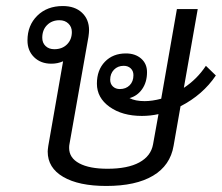

<svg xmlns="http://www.w3.org/2000/svg" viewBox="-20 -606 735 636"><path d="M578 -254 555 -123Q544 -58 487 -24Q430 10 332 10Q241 10 189.5 -20Q138 -50 138 -104Q138 -109 140 -123L189 -403Q171 -395 150 -395Q115 -395 93 -416.5Q71 -438 71 -472Q71 -522 103.5 -554Q136 -586 188 -586Q228 -586 251.5 -564Q275 -542 275 -506Q275 -498 273 -484L210 -128Q209 -124 209 -116Q209 -83 242.5 -65Q276 -47 336 -47Q403 -47 441.5 -68Q480 -89 487 -128L505 -228Q478 -222 450 -222Q385 -222 343 -252Q301 -282 301 -329Q301 -374 327.5 -401.5Q354 -429 397 -429Q428 -429 447.5 -412Q467 -395 467 -367Q467 -334 451 -311Q435 -288 409 -281Q428 -271 459 -271Q484 -271 514 -279L566 -576H635L589 -315Q633 -344 662 -388L695 -356Q652 -292 578 -254ZM160 -443Q186 -443 202 -459Q218 -475 218 -500Q218 -517 206.5 -528Q195 -539 177 -539Q152 -539 136 -523Q120 -507 120 -481Q120 -464 131 -453.5Q142 -443 160 -443ZM377 -311Q397 -311 409.5 -323.5Q422 -336 422 -357Q422 -371 413 -379.5Q404 -388 390 -388Q370 -388 357.5 -375Q345 -362 345 -342Q345 -328 354 -319.5Q363 -311 377 -311Z"/></svg>

Font: Sarabun Light
Style: Italic
Weight: 300
Italic angle: -10°
Designer: Suppakit Chalermlarp | Katatrad Co.,Ltd.
Foundry: Cadson Demak Co.,Ltd.
Version: Version 1.000; ttfautohint (v1.6)